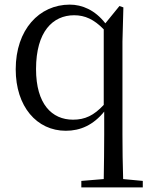

<svg xmlns="http://www.w3.org/2000/svg" viewBox="-20 -551 647 831"><path d="M428 260H598V232L513 224C511 160 510 95 510 31V-371L514 -519L497 -525L436 -450C391 -508 335 -531 282 -531C150 -531 48 -423 48 -251C48 -90 139 15 265 15C328 15 384 -10 431 -68V31C431 95 430 160 429 224L332 232V260ZM429 -97C386 -51 348 -33 296 -33C205 -33 136 -100 136 -252C136 -415 209 -485 301 -485C348 -485 387 -467 429 -424Z"/></svg>

Font: Noto Serif CJK TC
Style: Regular
Weight: 400
Designer: Ryoko NISHIZUKA 西塚涼子 (kana & ideographs); Frank Grießhammer (Latin, Greek & Cyrillic); Wenlong ZHANG 张文龙 (bopomofo); San
Foundry: Adobe
Version: Version 2.001;hotconv 1.1.0;makeotfexe 2.6.0